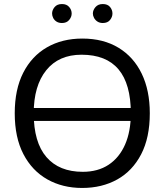

<svg xmlns="http://www.w3.org/2000/svg" viewBox="-20 -911 815 951"><path d="M387 20Q290 20 214.5 -22.5Q139 -65 96 -147.5Q53 -230 53 -350Q53 -468 95 -550.5Q137 -633 212.5 -676.5Q288 -720 388 -720Q492 -720 567 -674.5Q642 -629 682 -546Q722 -463 722 -350Q722 -229 679 -146.5Q636 -64 560.5 -22Q485 20 387 20ZM390 -60Q465 -60 518 -95Q571 -130 599.5 -195Q628 -260 628 -350Q628 -495 567 -567.5Q506 -640 384 -640Q271 -640 209 -563Q147 -486 147 -350Q147 -206 210 -133Q273 -60 390 -60ZM115 -312V-376H660V-312ZM287 -797Q271 -797 260 -804Q249 -811 243.5 -822Q238 -833 238 -844Q238 -861 250.5 -876Q263 -891 287 -891Q310 -891 322.5 -876.5Q335 -862 335 -844Q335 -827 322.5 -812Q310 -797 287 -797ZM489 -797Q474 -797 463 -804Q452 -811 446 -822Q440 -833 440 -844Q440 -861 453 -876Q466 -891 489 -891Q513 -891 525 -876.5Q537 -862 537 -844Q537 -827 525 -812Q513 -797 489 -797Z"/></svg>

Font: Moderustic
Style: Regular
Weight: 400
Designer: Tural Alisoy
Foundry: TAFT Foundry
Version: Version 2.120